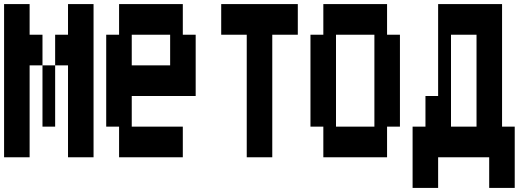

<svg xmlns="http://www.w3.org/2000/svg" viewBox="-20 -750 2540 940"><path d="M188 -580V-430H125V20H0V-730H125V-580ZM438 -730V20H313V-430H250V-580H313V-730ZM188 -430H250V-130H188Z M563 20V-130H500V-580H563V-730H875V-580H938V-280H625V-130H875V20ZM625 -430H813V-580H625Z M1188 20V-580H1063V-730H1438V-580H1313V20Z M1563 20V-130H1500V-580H1563V-730H1875V-580H1938V-130H1875V20ZM1625 -130H1813V-580H1625Z M2438 -130H2500V170H2375V20H2125V170H2000V-130H2063V-280H2125V-730H2438ZM2188 -130H2313V-580H2188Z"/></svg>

Font: 2P VHS
Style: Regular
Weight: 400
Designer: CodeMan38
Foundry: CodeMan38
Version: Version 3.000